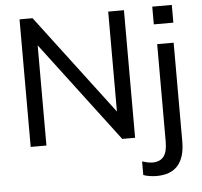

<svg xmlns="http://www.w3.org/2000/svg" viewBox="-60 -774 1113 1057"><g transform="rotate(-5 496.0 -245.5)"><path d="M86 0V-705H158L600 -121H576V-705H663V0H592L150 -584H173V0ZM762 220Q747 220 725.5 217Q704 214 690 208V133Q702 137 718 140.5Q734 144 747 144Q788 144 808.5 118.5Q829 93 829 35V-503H920V43Q920 130 881 175Q842 220 762 220ZM820 -613V-711H928V-613Z"/></g></svg>

Font: Mulish Medium
Style: Regular
Weight: 500
Designer: Vernon Adams
Foundry: Vernon Adams
Version: Version 3.603; ttfautohint (v1.8.3)